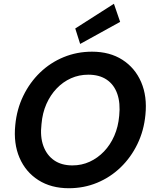

<svg xmlns="http://www.w3.org/2000/svg" viewBox="-20 -986 819 1018"><path d="M345 12Q251 12 183.5 -31Q116 -74 83.5 -149.5Q51 -225 61 -323Q69 -407 103.5 -478Q138 -549 192.5 -601.5Q247 -654 317.5 -683Q388 -712 468 -712Q562 -712 629 -669Q696 -626 728.5 -550.5Q761 -475 751 -377Q743 -293 708.5 -222Q674 -151 619.5 -98.5Q565 -46 495 -17Q425 12 345 12ZM364 -109Q413 -109 455.5 -128.5Q498 -148 531.5 -183Q565 -218 586 -266Q607 -314 612 -372Q619 -439 602 -488Q585 -537 546 -563.5Q507 -590 448 -590Q399 -590 356.5 -571Q314 -552 280.5 -517Q247 -482 226 -434.5Q205 -387 200 -328Q192 -261 210 -212Q228 -163 267 -136Q306 -109 364 -109ZM405 -753 379 -835 584 -966 617 -870Z"/></svg>

Font: DM Sans 12pt
Style: Bold Italic
Weight: 700
Italic angle: -10°
Version: Version 4.004;gftools[0.9.30]